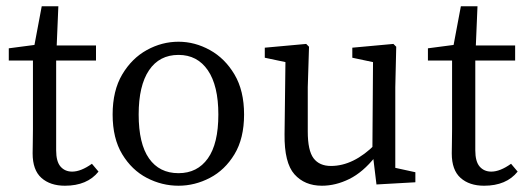

<svg xmlns="http://www.w3.org/2000/svg" viewBox="-20 -581 1673 612"><path d="M187 11Q140 11 112 -14Q84 -39 84 -92Q84 -109 84.5 -125.5Q85 -142 85 -169V-388H8V-427L122 -442L85 -412L113 -561H166L160 -418L159 -400V-102Q159 -66 173 -50Q187 -34 210 -34Q238 -34 273 -59L294 -34Q258 11 187 11ZM122 -388V-436H286V-388Z M549 11Q496 11 448 -14Q400 -39 369.5 -89.5Q339 -140 339 -216Q339 -292 369.5 -343.5Q400 -395 448 -421.5Q496 -448 549 -448Q601 -448 649 -421.5Q697 -395 727.5 -343.5Q758 -292 758 -216Q758 -140 727.5 -89.5Q697 -39 649 -14Q601 11 549 11ZM549 -29Q609 -29 642.5 -76Q676 -123 676 -216Q676 -308 642.5 -357Q609 -406 549 -406Q488 -406 455 -357Q422 -308 422 -216Q422 -123 455 -76Q488 -29 549 -29Z M1006 11Q951 11 918.5 -25.5Q886 -62 887 -153L890 -396L909 -379L824 -397V-429L956 -441L965 -432L961 -303V-162Q961 -101 979.5 -76.5Q998 -52 1035 -52Q1107 -52 1176 -121L1190 -81H1176Q1137 -32 1093.5 -10.5Q1050 11 1006 11ZM1180 7 1167 -100 1169 -383 1103 -397V-429L1234 -441L1243 -432L1240 -303V-46L1304 -32V0Z M1523 11Q1476 11 1448 -14Q1420 -39 1420 -92Q1420 -109 1420.5 -125.5Q1421 -142 1421 -169V-388H1344V-427L1458 -442L1421 -412L1449 -561H1502L1496 -418L1495 -400V-102Q1495 -66 1509 -50Q1523 -34 1546 -34Q1574 -34 1609 -59L1630 -34Q1594 11 1523 11ZM1458 -388V-436H1622V-388Z"/></svg>

Font: Lisu Bosa ExtraLight
Style: Regular
Weight: 200
Designer: David Morse, Annie Olsen, Victor Gaultney, Frank Grießhammer (Latin)
Foundry: SIL International
Version: Version 2.000